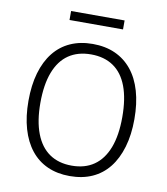

<svg xmlns="http://www.w3.org/2000/svg" viewBox="-94 -945 900 1032"><g transform="rotate(10 356.5 -429.5)"><path d="M356 8Q288 8 234.5 -16Q181 -40 144 -86.5Q107 -133 87.5 -200Q68 -267 68 -352Q68 -438 87.5 -505Q107 -572 144 -618.5Q181 -665 234.5 -689Q288 -713 356 -713Q425 -713 478.5 -689Q532 -665 569.5 -619Q607 -573 626.5 -506Q646 -439 646 -353Q646 -268 626 -200.5Q606 -133 569 -86.5Q532 -40 478.5 -16Q425 8 356 8ZM357 -49Q429 -49 478.5 -83.5Q528 -118 554 -185.5Q580 -253 580 -353Q580 -453 554.5 -520.5Q529 -588 479 -622Q429 -656 357 -656Q285 -656 235 -622Q185 -588 159 -520Q133 -452 133 -352Q133 -254 159 -186Q185 -118 235 -83.5Q285 -49 357 -49ZM210 -818V-867H502V-818Z"/></g></svg>

Font: Nunito Sans 10pt SemiCondensed Light
Style: Regular
Weight: 300
Width: 4
Designer: Vernon Adams
Foundry: Vernon Adams
Version: Version 3.101;gftools[0.9.27]